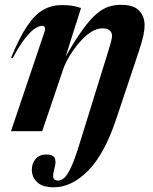

<svg xmlns="http://www.w3.org/2000/svg" viewBox="-20 -544 633 796"><path d="M203 232.5Q156.5 232.5 134.2 211.5Q112 190.5 112 159.5Q112 133.5 127.5 115Q143 96.5 171.5 96.5Q198.5 96.5 206.2 110Q214 123.5 206 153Q198 182.5 201.2 193.5Q204.5 204.5 221 204.5Q234 204.5 246.8 193Q259.5 181.5 274 150.8Q288.5 120 307 61L425.5 -321Q438.5 -363 441.5 -376Q444.5 -389 444.5 -395.5Q444.5 -409 435 -417.8Q425.5 -426.5 404.5 -426.5Q380 -426.5 355.2 -409.8Q330.5 -393 308.2 -367Q286 -341 268.8 -312.2Q251.5 -283.5 243 -260L155 0H25.5L164 -410.5Q168 -421.5 166 -429.2Q164 -437 154.5 -437Q143 -437 126.2 -426.8Q109.5 -416.5 86 -387.5Q62.5 -358.5 32 -302L26 -305Q60.5 -388.5 92.5 -436Q124.5 -483.5 159.2 -503.2Q194 -523 236.5 -523Q261.5 -523 278 -520.2Q294.5 -517.5 316 -511L252 -309Q291 -377.5 321.8 -420Q352.5 -462.5 378.5 -485Q404.5 -507.5 429.2 -515.8Q454 -524 481.5 -524Q534 -524 556.8 -500Q579.5 -476 579.5 -439Q579.5 -422.5 574.8 -398.5Q570 -374.5 555 -329.5L463.5 -55.5Q414.5 93.5 346 163Q277.5 232.5 203 232.5Z"/></svg>

Font: Newsreader Display SemiBold
Style: Italic
Weight: 600
Italic angle: -17°
Designer: Hugues Gentile
Foundry: Production Type
Version: Version 1.001